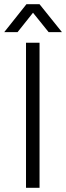

<svg xmlns="http://www.w3.org/2000/svg" viewBox="-28 -888 313 908"><path d="M95 0V-686H159V0ZM-8 -736 97 -868H159L265 -736H202L111 -849H145L55 -736Z"/></svg>

Font: Archivo SemiBold ExtraLight
Style: Regular
Weight: 250
Version: Version 2.001